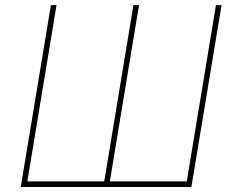

<svg xmlns="http://www.w3.org/2000/svg" viewBox="-20 -748 939 768"><path d="M183.6 -727.5H206.1L89.4 -22.5H397L513.7 -727.5H536.1L419.4 -22.5H727.1L843.8 -727.5H866.2L745.6 0H63Z"/></svg>

Font: Inter 17pt Thin
Style: Italic
Weight: 250
Italic angle: -9.3988°
Version: Version 4.001;git-66647c0bb